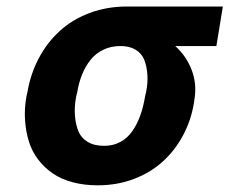

<svg xmlns="http://www.w3.org/2000/svg" viewBox="-20 -548 711 578"><path d="M59.7 -258.5 62.5 -269.9Q71.7 -325.3 96.6 -372.3Q121.4 -419.4 159.3 -454.2Q197.1 -489 249.3 -508.7Q301.5 -528.4 362.2 -528.4H650.9L631.4 -409.4H507.5Q540.8 -379.6 557 -337.4Q573.2 -295.1 565.3 -248.6L563.9 -238.6Q555.4 -186.1 531.2 -140.8Q507.1 -95.5 470.3 -62Q433.6 -28.4 383 -9.2Q332.4 9.9 274.1 9.9Q233.3 9.9 198.9 0.7Q164.4 -8.5 139.2 -25.7Q114 -43 95.3 -67.1Q76.7 -91.3 67.3 -121.1Q57.9 -150.9 55.4 -185.7Q52.9 -220.5 59.7 -258.5ZM212.4 -269.9 209.5 -258.5Q203.5 -227.6 205.6 -200.3Q207.7 -172.9 216.1 -152.7Q224.4 -132.5 244.1 -120.7Q263.8 -109 293.7 -109Q320.7 -109 342.2 -120.6Q363.6 -132.1 378.2 -153.1Q392.8 -174 402.2 -200.1Q411.6 -226.2 416.9 -258.5L419.7 -269.9Q425.4 -298.3 423.7 -323.5Q421.9 -348.7 414.2 -367.9Q406.6 -387.1 388.3 -398.3Q370 -409.4 342.7 -409.4Q314.3 -409.4 291.2 -398.4Q268.1 -387.4 252.5 -367.7Q236.9 -348 227.1 -323.7Q217.3 -299.4 212.4 -269.9Z"/></svg>

Font: Karasuma Gothic
Style: Bold Italic
Weight: 700
Italic angle: 9.39998°
Designer: Rasmus Andersson / Ryoko Nishizuka
Foundry: Genbu
Version: Version 1.00